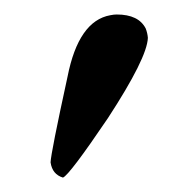

<svg xmlns="http://www.w3.org/2000/svg" viewBox="-20 -582 259 265"><path d="M141.1 -562Q171.4 -562 181.2 -542.5Q183.6 -536.1 184.1 -529.8Q183.1 -502 128.9 -418.9Q75.7 -340.3 66.9 -336.9Q52.2 -341.3 49.8 -357.9Q50.3 -371.1 73.2 -476.1Q88.4 -553.2 132.3 -561Q137.2 -562 141.1 -562Z"/></svg>

Font: Linux Biolinum Capitals O
Style: Small Caps
Weight: 400
Designer: Philipp H. Poll
Foundry: Philipp H. Poll
Version: Version 1.0.4